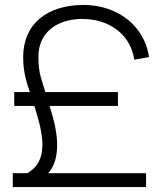

<svg xmlns="http://www.w3.org/2000/svg" viewBox="-20 -755 653 775"><path d="M31.5 0H569.5V-56H174.5C217 -102.5 222 -186.5 189.5 -296L180 -327.5H456V-383.5H163L162.5 -385.5C148 -435 135 -458 135 -526C135 -626 213 -678.5 312 -678.5C419.5 -678.5 506.5 -618 522 -514L581.5 -524.5C564.5 -648.5 456 -735 317.5 -735C170 -735 73.5 -658.5 73.5 -524.5C73.5 -460 89.5 -416 100.5 -383.5H37.5V-327.5H118.5L127 -299.5C168 -166.5 157.5 -95.5 90.5 -56H31.5Z"/></svg>

Font: Vela Sans Light
Style: Regular
Weight: 300
Designer: Principal design: Mikhail Sharanda - project Manrope.
Design modification: Ravid Balaliev
Foundry: Mikhail Sharanda
Version: Version 1.001